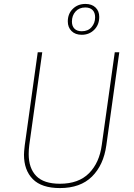

<svg xmlns="http://www.w3.org/2000/svg" viewBox="-20 -947 681 977"><path d="M521 -207Q507 -107 448 -48.5Q389 10 285 10Q192 10 147 -35.5Q102 -81 102 -160Q102 -174 106 -208L172 -681H195L129 -209Q126 -185 126 -163Q126 -91 164.5 -51.5Q203 -12 285 -12Q380 -12 433 -65.5Q486 -119 498 -210L564 -681H587ZM485 -861Q485 -821 459.5 -795.5Q434 -770 396 -770Q363 -770 344 -789Q325 -808 325 -838Q325 -877 350.5 -902Q376 -927 415 -927Q447 -927 466 -909Q485 -891 485 -861ZM346 -837Q346 -814 359 -801Q372 -788 396 -788Q428 -788 446 -809Q464 -830 464 -859Q464 -883 451 -896Q438 -909 414 -909Q383 -909 364.5 -888.5Q346 -868 346 -837Z"/></svg>

Font: Fira Sans Thin
Style: Italic
Weight: 250
Italic angle: -8°
Designer: Carrois Corporate & Edenspiekermann AG
Foundry: Carrois Corporate GbR & Edenspiekermann AG
Version: Version 4.203